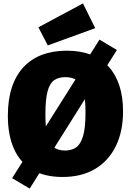

<svg xmlns="http://www.w3.org/2000/svg" viewBox="-20 -1022 764 1125"><path d="M563 -790 665 -729 588 -607 559 -571 263 -100 253 -75 154 83 51 22 149 -133 168 -154 477 -643 483 -663ZM346 15Q242 15 170.5 -26.5Q99 -68 62.5 -148.5Q26 -229 26 -344Q26 -438 49.5 -509.5Q73 -581 118 -629Q163 -677 226.5 -701Q290 -725 371 -725Q452 -725 513.5 -701Q575 -677 616.5 -631.5Q658 -586 679.5 -520Q701 -454 701 -370Q701 -252 658.5 -165.5Q616 -79 537 -32Q458 15 346 15ZM361 -140Q399 -140 425.5 -158Q452 -176 466.5 -224Q481 -272 481 -362Q481 -443 468.5 -488.5Q456 -534 430 -552Q404 -570 362 -570Q324 -570 298 -552.5Q272 -535 259 -488Q246 -441 246 -351Q246 -272 257.5 -226Q269 -180 294 -160Q319 -140 361 -140ZM260 -756 205 -862 466 -1002 538 -857Z"/></svg>

Font: Bitter Thin Black
Style: Regular
Weight: 900
Version: Version 3.020